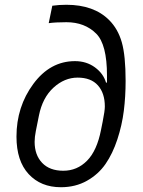

<svg xmlns="http://www.w3.org/2000/svg" viewBox="-20 -772 597 804"><path d="M235 12Q151 12 100 -43Q49 -98 49 -200Q49 -325 119.5 -420.5Q190 -516 294 -516Q342 -516 377.5 -490Q413 -464 424 -426H428V-456Q428 -586 383 -631Q335 -679 258 -679Q212 -679 184 -675L199 -748Q227 -752 258 -752Q373 -752 437 -688Q474 -651 490 -595Q506 -539 506 -433Q506 -368 498.5 -308Q491 -248 471.5 -188.5Q452 -129 422 -85.5Q392 -42 344 -15Q296 12 235 12ZM245 -57Q303 -57 344.5 -99Q386 -141 403 -228L410 -263Q419 -308 419 -326Q419 -382 390 -414.5Q361 -447 305 -447Q250 -447 204 -405Q158 -363 143 -288L130 -223Q125 -198 125 -178Q125 -123 156.5 -90Q188 -57 245 -57Z"/></svg>

Font: Aneliza
Style: Italic
Weight: 400
Italic angle: -11.31°
Designer: Mike Abbink, Paul van der Laan, Pieter van Rosmalen
Foundry: Bold Monday
Version: Version 3.0